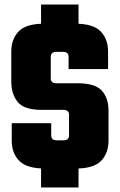

<svg xmlns="http://www.w3.org/2000/svg" viewBox="-20 -747 531 851"><path d="M328 -576H162V-727H328ZM328 84H162V-67H328ZM286 -147V-238Q286 -249 280 -254.5Q274 -260 261 -260H165Q87 -260 58.5 -295Q30 -330 30 -386V-518Q30 -574 63 -608Q96 -642 176 -642H313Q393 -642 426 -608Q459 -574 459 -518V-441H284V-495Q284 -506 278 -511.5Q272 -517 259 -517H230Q217 -517 211 -511.5Q205 -506 205 -495V-400Q205 -389 211 -383.5Q217 -378 230 -378H324Q402 -378 431.5 -345Q461 -312 461 -256V-124Q461 -68 428 -34Q395 0 315 0H179Q99 0 65.5 -34Q32 -68 32 -124V-201H207V-147Q207 -136 213 -130.5Q219 -125 232 -125H261Q274 -125 280 -130.5Q286 -136 286 -147Z"/></svg>

Font: Teko Variable Light
Style: Regular
Weight: 300
Designer: Manushi Parikh, Jonny Pinhorn
Foundry: Indian Type Foundry
Version: Version 3.000